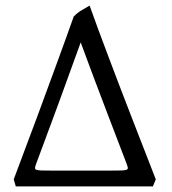

<svg xmlns="http://www.w3.org/2000/svg" viewBox="-20 -663 613 683"><path d="M430.2 -81.1Q398.9 -163.1 368.7 -241.7Q356 -275.4 342.3 -311.3Q328.6 -347.2 315.2 -382.8Q301.8 -418.5 289.6 -451.4Q277.3 -484.4 267.1 -512.2Q255.9 -481.4 243.2 -446.3Q230.5 -411.1 217.3 -375Q204.1 -338.9 191.2 -303.2Q178.2 -267.6 166 -234.9Q137.7 -157.7 108.9 -81.1Q105.5 -71.8 104.7 -66.7Q104 -61.5 108.9 -59.3Q113.8 -57.1 126.2 -56.6Q138.7 -56.2 162.1 -56.2H376Q399.9 -56.2 412.6 -56.6Q425.3 -57.1 430.4 -59.3Q435.5 -61.5 434.6 -66.7Q433.6 -71.8 430.2 -81.1ZM523.9 0H36.1L28.8 -24.9Q72.8 -141.6 113.3 -250.5Q130.4 -296.9 148.4 -345.9Q166.5 -395 183.6 -441.7Q200.7 -488.3 215.8 -530.3Q231 -572.3 242.2 -604Q253.4 -616.2 269.8 -626.2Q286.1 -636.2 298.8 -643.1Q311.5 -606.9 328.4 -561.3Q345.2 -515.6 364.3 -465.3Q383.3 -415 403.1 -363Q422.9 -311 441.9 -262.2Q486.3 -147.5 534.2 -24.9Z"/></svg>

Font: Gentium Plus
Style: Regular
Weight: 400
Designer: J. Victor Gaultney, Annie Olsen, Iska Routamaa
Foundry: SIL International
Version: Version 1.510